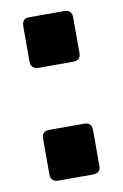

<svg xmlns="http://www.w3.org/2000/svg" viewBox="-67 -572 392 614"><g transform="rotate(-10 128.5 -265.5)"><path d="M185.1 -366.2H71.8Q61 -366.2 54.7 -372.6Q47.9 -378.4 47.9 -389.2V-505.9Q47.9 -530.8 71.8 -530.8H185.1Q210 -530.8 210 -505.9V-389.2Q210 -366.7 185.1 -366.2ZM185.1 0H71.8Q61 0 54.7 -6.3Q47.9 -12.2 47.9 -22.9V-140.1Q47.9 -165 71.8 -165H185.1Q210 -165 210 -140.1V-22.9Q210 -0.5 185.1 0Z"/></g></svg>

Font: Squarion Black
Style: Regular
Weight: 900
Designer: Natanael Gama
Version: Version 1.00;September 12, 2019;FontCreator 11.5.0.2425 64-b